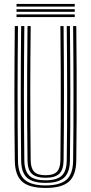

<svg xmlns="http://www.w3.org/2000/svg" viewBox="-20 -930 454 957"><path d="M207.2 6.8Q126 6.8 90.4 -24.8Q54.8 -56.5 53.8 -129.2Q52.8 -211.4 52.2 -294.6Q51.7 -377.9 51.8 -461.9Q51.9 -545.9 52.4 -630.5Q52.9 -715.1 53.8 -800H69.6Q68.8 -719.9 68.2 -637Q67.6 -554.2 67.6 -469.6Q67.6 -385.1 68.1 -299.9Q68.6 -214.6 69.6 -129.5Q70.4 -62.6 102.9 -34.2Q135.3 -5.8 207.2 -5.8Q278.7 -5.8 311.2 -34.1Q343.6 -62.4 344.4 -129.5Q345.6 -212.3 346 -295.7Q346.4 -379.2 346.4 -463.1Q346.4 -547 345.8 -631.4Q345.2 -715.8 344.4 -800H360.2Q361.5 -687.6 362 -576.2Q362.5 -464.9 362.1 -353.4Q361.7 -241.9 360.2 -129.2Q359.2 -56.5 323.6 -24.8Q288.1 6.8 207.2 6.8ZM207.2 -18.5Q142.8 -18.5 114.5 -44.4Q86.3 -70.2 85.4 -129.7Q84.4 -213.3 83.9 -296.8Q83.4 -380.3 83.4 -464Q83.4 -547.7 84 -631.6Q84.7 -715.6 85.4 -800H101.3Q100.5 -719.2 99.9 -636Q99.2 -552.9 99.2 -468.5Q99.2 -384.1 99.8 -299.3Q100.3 -214.5 101.3 -129.8Q102.1 -76.6 126.8 -53.9Q151.4 -31.3 207.2 -31.3Q262.6 -31.3 287.3 -53.9Q311.9 -76.6 312.7 -129.8Q313.9 -212.6 314.3 -296Q314.7 -379.5 314.7 -463.4Q314.7 -547.3 314.1 -631.4Q313.5 -715.6 312.7 -800H328.5Q329.4 -715.6 330 -632Q330.6 -548.5 330.6 -465Q330.6 -381.6 330.2 -297.9Q329.8 -214.2 328.5 -129.7Q327.8 -70.2 299.5 -44.4Q271.3 -18.5 207.2 -18.5ZM207.2 -43.9Q159.9 -43.9 138.8 -63.9Q117.7 -83.8 117.1 -130.1Q115.6 -241.7 115.2 -353Q114.8 -464.2 115.4 -575.9Q116 -687.5 117.1 -800H133Q132.2 -719.7 131.5 -636.6Q130.9 -553.5 130.9 -469Q130.9 -384.6 131.4 -299.5Q132 -214.5 133 -130.3Q133.5 -91.6 150.3 -74.1Q167.1 -56.6 207.2 -56.6Q247 -56.6 263.7 -74.1Q280.5 -91.6 281 -130.3Q282.5 -241.6 282.9 -352.8Q283.3 -464 282.8 -575.8Q282.3 -687.6 281 -800H296.9Q297.7 -715.5 298.3 -631.9Q298.9 -548.2 298.9 -464.8Q298.9 -381.4 298.5 -298Q298.1 -214.5 296.9 -130.1Q296.3 -83.4 275.1 -63.6Q253.9 -43.9 207.2 -43.9ZM62.4 -897.2V-910.3H352.6V-897.2ZM62.4 -845V-858.1H352.6V-845ZM62.4 -871.1V-884.2H352.6V-871.1Z"/></svg>

Font: Big Shoulders Inline Text Thin
Style: Regular
Weight: 100
Designer: Patric King
Foundry: XO Type Co
Version: Version 2.002